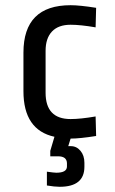

<svg xmlns="http://www.w3.org/2000/svg" viewBox="-20 -520 441 737"><path d="M304 120Q304 197 209 197Q190 197 160 192V139Q188 143 196 143Q237 143 237 119V106Q236 80 203 80H173V59L189 5Q70 -21 70 -170V-318Q70 -500 251 -500Q286 -500 349 -490L347 -415Q289 -425 251 -425Q204 -425 179.5 -399Q155 -373 155 -325V-164Q155 -63 251 -63Q289 -63 347 -73L349 2Q286 12 251 12L242 41H252Q274 41 289 59Q304 77 304 105Z"/></svg>

Font: RopaSansRegular
Style: Regular
Weight: 400
Designer: Botio Nikoltchev
Foundry: Botjo Nikoltchev
Version: Version 1.002